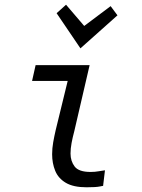

<svg xmlns="http://www.w3.org/2000/svg" viewBox="-20 -794 600 814"><path d="M347 0Q291 0 259 -19Q227 -38 214 -70Q201 -102 201 -140Q201 -165 205.5 -190.5Q210 -216 216 -242L267 -451H116L131 -518H360L295 -238Q288 -212 283.5 -188Q279 -164 279 -143Q279 -111 296.5 -88Q314 -65 364 -65Q383 -65 399 -68Q415 -71 425 -72L417 -5Q419 -7 403.5 -3.5Q388 0 347 0ZM321 -589 220 -738 260 -774 337 -684 449 -768 478 -729Z"/></svg>

Font: Ubuntu Sans Mono
Style: Italic
Weight: 400
Italic angle: -13.5°
Monospace: yes
Designer: Dalton Maag Ltd
Foundry: Dalton Maag Ltd
Version: Version 1.006